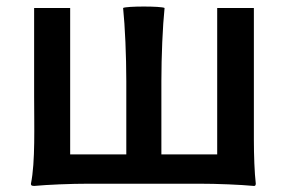

<svg xmlns="http://www.w3.org/2000/svg" viewBox="-20 -576 902 602"><path d="M776 -275V-551H661V-92H486V-322C486 -399 490 -494 496 -551C486 -557 376 -557 366 -551C372 -494 376 -399 376 -322V-92H200V-551H87V-275C87 -182 91 -68 77 0C77 3 77 7 87 7C130 3 201 0 259 0H431H604C662 0 733 3 776 7C778 7 782 7 782 0C778 -34 776 -90 776 -137V-275Z"/></svg>

Font: GenSekiGothic2 TW M
Style: Regular
Weight: 500
Version: Version 2.100;PS 2.1;hotconv 16.6.51;makeotf.lib2.5.65220 DE